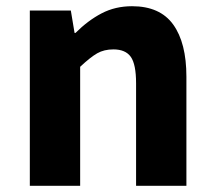

<svg xmlns="http://www.w3.org/2000/svg" viewBox="-20 -598 689 618"><path d="M76 -564H208L220 -492H223Q263 -532 307 -555Q351 -578 405 -578Q495 -578 537.5 -519Q580 -460 580 -351V0H418V-330Q418 -391 401 -415Q384 -439 345 -439Q315 -439 293 -426.5Q271 -414 238 -383V0H76Z"/></svg>

Font: Merged Yaku Han JP ExtraBold
Style: Regular
Weight: 800
Designer: Ryoko NISHIZUKA 西塚涼子 (kana, bopomofo & ideographs); Paul D. Hunt (Latin, Greek & Cyrillic); Sandoll Communications 산돌커뮤니
Foundry: Adobe
Version: Version 2.004